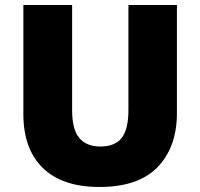

<svg xmlns="http://www.w3.org/2000/svg" viewBox="-20 -734 797 764"><path d="M684 -284Q684 -149 607.5 -69.5Q531 10 376 10Q228 10 150.5 -65.5Q73 -141 73 -280V-714H267V-295Q267 -219 295.5 -185Q324 -151 379 -151Q438 -151 464.5 -185.5Q491 -220 491 -296V-714H684Z"/></svg>

Font: Noto Sans Oriya Blk
Style: Regular
Weight: 900
Designer: Amélie Bonet and Sol Matas
Foundry: Google LLC
Version: Version 2.006; ttfautohint (v1.8.4.7-5d5b)